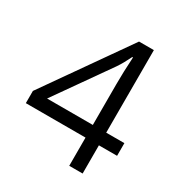

<svg xmlns="http://www.w3.org/2000/svg" viewBox="-159 -782 848 898"><g transform="rotate(30 265.5 -333.5)"><path d="M512.2 -152.3H414.1V0H341.8V-152.3H19.5V-218.3L334 -666.5H414.1V-220.7H512.2ZM341.8 -220.7V-441.4Q341.8 -505.9 346.7 -587.9H342.8Q321.3 -543.9 302.2 -515.6L94.7 -220.7Z"/></g></svg>

Font: Bpm'online Open Sans
Style: Regular
Weight: 400
Foundry: Ascender Corporation
Version: Version 1.10